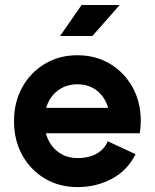

<svg xmlns="http://www.w3.org/2000/svg" viewBox="-20 -743 625 775"><path d="M85.4 -307.6V-205.1H412.6L503.4 -307.6ZM414.8 -172.9Q402.6 -141.4 371 -123.2Q339.4 -105 292.5 -105Q262.2 -105 237.7 -116.1Q213.1 -127.2 195.4 -147.5Q177.7 -167.7 168.2 -194.8Q158.7 -221.9 158.7 -253.9Q158.7 -286.6 168.2 -313.8Q177.7 -341.1 195.4 -361.1Q213.1 -381.1 237.8 -392Q262.5 -402.8 292.5 -402.8Q322.5 -402.8 346.8 -392Q371.1 -381.1 388.3 -361.1Q405.5 -341.1 414.7 -313.8Q423.8 -286.6 423.8 -253.9Q423.8 -240.7 419.9 -228.5Q416 -216.3 412.6 -205.1H544.2Q545.9 -217 547.1 -229.2Q548.3 -241.5 548.3 -253.9Q548.3 -331.1 514.9 -391.1Q481.4 -451.2 423.7 -485.6Q366 -520 292.5 -520Q219.2 -520 161.4 -485.6Q103.5 -451.2 70.1 -391.1Q36.6 -331.1 36.6 -253.9Q36.6 -176.8 69.9 -116.7Q103.3 -56.6 161.3 -22.2Q219.2 12.2 292.5 12.2Q369.6 12.2 432.4 -21.7Q495.1 -55.7 527.1 -120.6ZM352.8 -597.7 463.1 -722.7H309.3L222.4 -597.7Z"/></svg>

Font: Giphurs
Style: Regular
Weight: 400
Version: Version 2.010